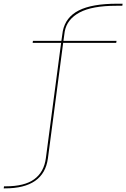

<svg xmlns="http://www.w3.org/2000/svg" viewBox="-128 -809 679 1032"><path d="M-108 203.5 -106.5 192.5H-98Q4 192.5 56.2 154.2Q108.5 116 118.5 41.5L200.5 -578.5H47.5L49 -589.5H202L209.5 -641.5Q224.5 -717 295.8 -753Q367 -789 501 -789H531L529.5 -778H497Q367 -778 299.8 -742Q232.5 -706 220 -640.5L213 -589.5H498.5L496.5 -578.5H211.5L129.5 42.5Q107.5 203.5 -101.5 203.5Z"/></svg>

Font: Anybody ExtraExpanded Thin
Style: Regular
Weight: 100
Width: 8
Designer: Tyler Finck
Foundry: Etcetera Type Company
Version: Version 1.010; ttfautohint (v1.8.3) -l 8 -r 50 -G 200 -x 14 